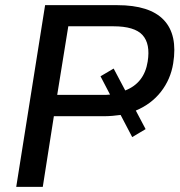

<svg xmlns="http://www.w3.org/2000/svg" viewBox="-20 -725 698 745"><path d="M43 0 155 -705H435Q561 -705 615.5 -647.5Q670 -590 652 -479Q642 -417 604.5 -369Q567 -321 507 -296L545 -224L493 -193L448 -279Q433 -277 416.5 -275.5Q400 -274 380 -274H189L146 0ZM202 -357H380Q386 -357 393 -357Q400 -357 407 -358L370 -429L421 -459L466 -374Q540 -403 553 -486Q564 -555 533 -589Q502 -623 420 -623H245Z"/></svg>

Font: Winston Medium
Style: Italic
Weight: 500
Italic angle: -9°
Designer: Original fonts by Vernon Adams / Changes by Cristiano Sobral
Foundry: Original fonts by Vernon Adams / Changes by Cristiano Sobral
Version: Version 2.503;July 17, 2020;FontCreator 13.0.0.2655 64-bit